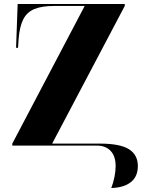

<svg xmlns="http://www.w3.org/2000/svg" viewBox="-20 -734 717 968"><path d="M541 214Q551 188 557 158.5Q563 129 563 104Q563 53 537.5 26.5Q512 0 468 0H42V-10L407 -704H253Q191 -704 153.5 -688.5Q116 -673 97.5 -637Q79 -601 74 -539L71 -493H61L69 -714H609V-704L243 -10H483Q586 -10 630.5 18.5Q675 47 675 103Q675 156 640 184Q605 212 541 214Z"/></svg>

Font: Noto Serif Display SemiCondensed Black
Style: Regular
Weight: 900
Width: 4
Designer: Monotype Design Team
Foundry: Monotype Imaging Inc.
Version: Version 2.009